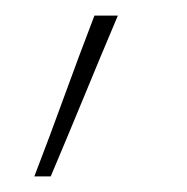

<svg xmlns="http://www.w3.org/2000/svg" viewBox="-20 -106 240 246"><path d="M45 120Q67 68 88 17Q109 -34 131 -86H101Q81 -34 62.5 17Q44 68 24 120Z"/></svg>

Font: Josefin Slab Thin ExtraLight
Style: Regular
Weight: 250
Version: Version 2.000